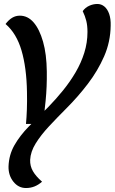

<svg xmlns="http://www.w3.org/2000/svg" viewBox="-20 -759 578 968"><path d="M111 189Q73 189 47.5 157Q22 125 23 80Q25 22 52.5 -26.5Q80 -75 125.5 -121.5Q171 -168 223 -219Q263 -260 298.5 -304Q334 -348 361.5 -395Q389 -442 405 -493Q421 -544 421 -598Q421 -630 415 -654Q409 -678 397 -703Q410 -721 430 -730Q450 -739 471 -739Q491 -739 506.5 -726Q522 -713 530.5 -688.5Q539 -664 538 -630Q537 -548 505 -475Q473 -402 423 -336.5Q373 -271 316 -214Q269 -167 227.5 -122.5Q186 -78 160 -36Q134 6 132 47Q131 78 146 104Q161 130 192 157Q174 173 154 181Q134 189 111 189ZM111 -134Q114 -166 115.5 -206.5Q117 -247 116 -295Q115 -357 108 -409.5Q101 -462 88.5 -504.5Q76 -547 56 -580.5Q36 -614 8 -638Q24 -659 41.5 -669.5Q59 -680 80 -680Q120 -680 149.5 -646Q179 -612 197 -549Q215 -486 216 -398Q217 -321 210 -251Q203 -181 196 -135Z"/></svg>

Font: Sansita Swashed Light
Style: Regular
Weight: 400
Version: Version 1.003